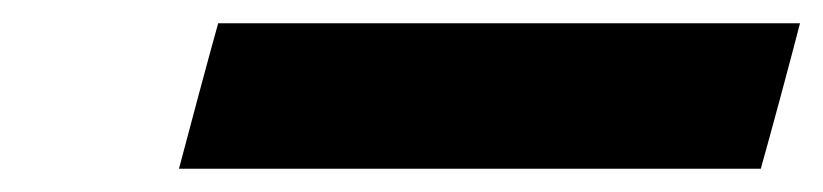

<svg xmlns="http://www.w3.org/2000/svg" viewBox="-20 -645 707 165"><path d="M133.8 -500H633.8Q639.6 -520.5 650.9 -562.3Q662.1 -604 667.5 -625H167.5Q161.6 -604 150.4 -562.3Q139.2 -520.5 133.8 -500Z"/></svg>

Font: Faithful 32x
Style: Oblique
Weight: 400
Foundry: Faithful Resource Pack
Version: Version 1.0; January 27, 2023